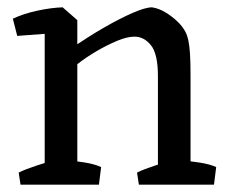

<svg xmlns="http://www.w3.org/2000/svg" viewBox="-20 -504 630 524"><path d="M102 0V-447L151 -484L191 -449V0ZM411 0V-296Q411 -357 392 -380.5Q373 -404 347 -404Q327 -404 299.5 -392.5Q272 -381 243 -364Q214 -347 190 -328L172 -370Q219 -403 263.5 -428.5Q308 -454 342.5 -469Q377 -484 395 -484Q414 -481 432 -470Q450 -459 464.5 -445Q479 -431 486 -417Q491 -408 494 -394Q497 -380 498.5 -357.5Q500 -335 500 -300V0ZM27 -406 15 -453Q45 -467 82.5 -475Q120 -483 151 -484L164 -459L120 -413ZM36 0 31 -33Q49 -42 79.5 -52Q110 -62 129 -67L115 0ZM157 0 158 -67Q184 -65 211.5 -60.5Q239 -56 256 -48L250 0ZM359 0 354 -33Q372 -42 402.5 -52Q433 -62 452 -67L438 0ZM467 0 468 -67Q494 -65 523.5 -60.5Q553 -56 570 -48L564 0Z"/></svg>

Font: Eczar
Style: Regular
Weight: 400
Designer: Vaibhav Singh
Foundry: Rosetta Type Foundry
Version: Version 2.000